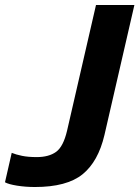

<svg xmlns="http://www.w3.org/2000/svg" viewBox="-67 -740 559 770"><path d="M73 10Q35 10 1 4.5Q-33 -1 -47 -9L-20 -127Q-3 -120 21.5 -115Q46 -110 80 -110Q129 -110 158 -131Q187 -152 202 -216L318 -720H472L352 -199Q327 -92 264 -41Q201 10 73 10Z"/></svg>

Font: Instrument Sans
Style: Bold Italic
Weight: 700
Italic angle: -13°
Designer: Rodrigo Fuenzalida
Foundry: fragTYPE
Version: Version 1.000;gftools[0.9.28]